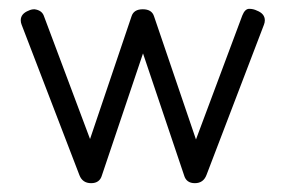

<svg xmlns="http://www.w3.org/2000/svg" viewBox="-20 -405 647 435"><path d="M448 -9Q441 10 421.5 10Q402 10 397 -8L304 -284L211 -8Q206 10 186.5 10Q167 10 160 -8L29 -349Q27 -354 27 -359Q27 -374 45 -381Q51 -384 58 -384Q74 -382 79 -370L184 -90L278 -368Q283 -384 303.5 -384Q324 -384 329 -368L424 -89L529 -370Q535 -385 544.5 -385Q554 -385 562 -381Q580 -374 580 -359Q580 -354 578 -349Z"/></svg>

Font: Flamenco
Style: Regular
Weight: 400
Designer: Luciano Vergara
Foundry: Luciano Vergara
Version: Version 1.003